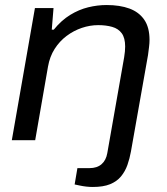

<svg xmlns="http://www.w3.org/2000/svg" viewBox="-20 -558 663 764"><path d="M349 186Q337 186 323.5 184.5Q310 183 298.5 180.5Q287 178 277 176L288 111H336Q366 111 384 95.5Q402 80 407 51L474 -330Q476 -342 477 -353Q478 -364 478 -373Q478 -407 464.5 -425.5Q451 -444 426.5 -451Q402 -458 371 -458Q338 -458 305.5 -447Q273 -436 245 -415Q217 -394 197.5 -363.5Q178 -333 171 -293L120 0H27L119 -526H193L186 -440H194Q224 -477 259 -498.5Q294 -520 331 -529Q368 -538 404 -538Q457 -538 495 -524Q533 -510 554 -479.5Q575 -449 575 -399Q575 -386 573 -370.5Q571 -355 569 -339L501 45Q496 73 487 98.5Q478 124 461.5 144Q445 164 418 175Q391 186 349 186Z"/></svg>

Font: Archivo SemiExpanded
Style: Italic
Weight: 400
Width: 6
Italic angle: -10°
Designer: Hector Gatti
Foundry: Omnibus-Type
Version: Version 2.001